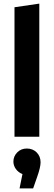

<svg xmlns="http://www.w3.org/2000/svg" viewBox="-20 -755 297 1060"><path d="M60 0V-715L197 -735V0ZM204 141Q204 169 185 222L163 285H88L104 206Q81 197 67.5 178Q54 159 54 137Q54 108 75 86.5Q96 65 128 65Q161 65 182.5 86.5Q204 108 204 141Z"/></svg>

Font: Radio Canada Condensed
Style: Bold
Weight: 700
Width: 3
Designer: Charles Daoud, Etienne Aubert Bonn, Alexandre Saumier Demers, Jacques Le Bailly
Foundry: Radio-Canada
Version: Version 2.104; ttfautohint (v1.8.4.7-5d5b);gftools[0.9.28.de